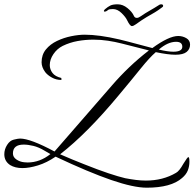

<svg xmlns="http://www.w3.org/2000/svg" viewBox="-37 -748 902 891"><path d="M711 -728Q720 -728 720 -721Q720 -716 714 -713Q704 -705 696 -700Q688 -695 682 -691Q669 -684 644 -669Q619 -654 593 -635Q582 -627 575 -627Q566 -627 553 -654Q546 -669 527 -687.5Q508 -706 487 -706Q479 -706 472.5 -705Q466 -704 461 -699Q455 -694 449 -694Q445 -694 445 -697Q445 -700 450 -705Q464 -717 475.5 -722.5Q487 -728 509 -728Q533 -728 554.5 -710.5Q576 -693 584 -675Q588 -665 598 -665Q606 -665 617 -673Q637 -687 657.5 -698.5Q678 -710 703 -726Q705 -727 707 -727.5Q709 -728 711 -728ZM644 123Q583 123 479.5 87.5Q376 52 221 -21Q180 7 139.5 19.5Q99 32 67 32Q33 32 10 18Q-17 0 -17 -32Q-17 -55 -4 -75.5Q9 -96 27 -100Q47 -105 56 -105Q104 -105 216 -45L483 -352Q521 -396 563.5 -436.5Q606 -477 654 -514L528 -546Q497 -554 464 -559Q431 -564 396 -564Q359 -564 323 -557.5Q287 -551 254 -535Q228 -522 211 -497Q194 -472 194 -446Q194 -426 206.5 -409.5Q219 -393 248 -386Q247 -385 248 -381Q249 -377 247 -377Q224 -377 204 -388Q184 -399 173 -413Q156 -436 156 -459Q156 -494 176 -518.5Q196 -543 227.5 -558Q259 -573 293.5 -580Q328 -587 356 -587Q389 -587 429.5 -581.5Q470 -576 517 -565Q520 -565 670 -525Q747 -581 790 -581Q810 -581 827.5 -571Q845 -561 845 -541Q845 -520 829 -507Q813 -494 777 -494Q743 -494 686 -506Q657 -481 616 -430Q575 -379 514 -306Q368 -130 242 -32Q274 -18 299.5 -7.5Q325 3 353 14Q418 40 466 56Q514 72 544 79Q570 84 594 87Q618 90 640 90Q719 90 780 54Q795 46 814 12Q833 -19 837 -19Q842 -19 842 2Q842 24 834.5 43Q827 62 808 78Q757 123 644 123ZM767 -508Q809 -508 809 -531Q809 -554 780 -554Q742 -554 700 -518Q721 -513 738 -510.5Q755 -508 767 -508ZM91 6Q148 6 197 -33L171 -48Q143 -65 118 -71Q93 -77 73 -77Q23 -77 23 -36Q23 -19 39 -8Q55 3 75 5Q79 5 83 5.5Q87 6 91 6Z"/></svg>

Font: Ephesis
Style: Regular
Weight: 400
Designer: Robert E. Leuschke
Foundry: Robert E. Leuschke
Version: Version 1.010; ttfautohint (v1.8.3)